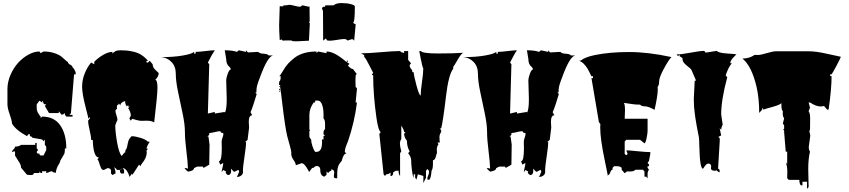

<svg xmlns="http://www.w3.org/2000/svg" viewBox="-20 -1069 5454 1233"><path d="M294.9 -342.8 268.1 -388.2 276.9 -398.9Q263.2 -398.9 262.2 -401.4Q260.3 -407.7 252.9 -411.1H260.3L250.5 -422.4V-411.1L233.4 -422.4L215.8 -398.9V-376Q215.8 -363.8 218.3 -357.7Q220.7 -351.6 221.7 -348.6Q222.7 -345.7 226.1 -340.8Q229.5 -335.9 230.5 -334Q234.9 -326.7 241.2 -320.3V-311.5L250.5 -320.3Q327.6 -320.3 366.7 -264.4Q405.8 -208.5 405.8 -116.2H397Q397 -89.4 391.8 -79.1Q386.7 -68.8 379.2 -57.4Q371.6 -45.9 367.2 -37.6Q367.2 -29.3 360.4 -18.6Q338.9 14.6 338.9 42L329.6 35.6V42Q327.6 40 320.3 35.4Q313 30.8 309.3 30.8Q305.7 30.8 294.4 36.4Q283.2 42 276.9 42V30.8H250.5V42H241.2L233.4 30.8V42H197.3Q197.3 55.2 179.2 55.2L153.3 53.2L115.2 7.8Q115.2 -6.8 106 -22.7Q96.7 -38.6 86.9 -53.5Q77.1 -68.4 76.7 -69.3V-93.8L68.4 -100.1L66.4 -93.8H57.1Q57.1 -100.6 66.9 -109.9Q76.7 -119.1 76.7 -127.4Q101.6 -127.4 115.2 -138.7H206.5V-150.9H215.8V-116.2L224.6 -106L215.8 -93.8Q215.8 -82 230 -82H233.4Q233.4 -70.3 244.1 -70.3L260.3 -71.3L276.9 -106V-127.4L268.1 -138.7V-173.3L260.3 -162.1L250.5 -173.3L189 -184.1Q182.1 -193.8 171.9 -194.8V-207H162.6L153.3 -194.8Q81.1 -233.9 57.1 -275.4Q57.1 -293 42.5 -334Q27.8 -375 27.8 -398.9V-497.1Q27.8 -542 46.9 -586.9Q65.9 -631.8 95.5 -664.6Q125 -697.3 161.9 -717.8Q198.7 -738.3 233.4 -738.3L241.2 -727.5Q257.3 -738.3 260.3 -738.3Q298.3 -738.3 329.3 -727.8Q360.4 -717.3 375.2 -704.8Q390.1 -692.4 401.4 -681.9Q412.6 -671.4 416 -671.4Q416 -661.1 430.9 -653.6Q445.8 -646 445.8 -636.7Q452.6 -632.3 459.5 -618.9Q466.3 -605.5 466.3 -600.3Q466.3 -595.2 465.8 -591.3H455.6L435.5 -342.8L426.3 -331.5H445.8V-320.3H405.8L397 -331.5V-342.8Q388.2 -335 376.5 -331.5L357.4 -354.5V-342.8Z M883.8 -293Q872.6 -293 828.6 -306.2L820.3 -293.9L811.5 -306.2Q811.5 -312 815.9 -317.6Q820.3 -323.2 820.3 -330.1Q820.3 -336.9 814.5 -353.3Q808.6 -369.6 802.7 -373L811.5 -385.3L804.7 -383.8L802.7 -393.6L793.9 -385.3Q783.7 -402.8 783.7 -409.9Q783.7 -417 784.7 -418.9Q773.4 -418.9 763.4 -410.9Q753.4 -402.8 751.5 -390.1L750 -397L741.2 -404.8V-397Q730.5 -397 730.5 -382.3Q730.5 -379.9 731.9 -371.1L722.2 -362.3L721.2 -357.9Q721.2 -347.7 727.8 -328.1Q734.4 -308.6 734.4 -297.9Q732.4 -295.9 726.3 -280.8Q720.2 -265.6 720.2 -264.2Q720.2 -222.7 731.4 -157.7Q742.7 -92.8 759.3 -68.8Q765.1 -68.8 771.5 -79.6Q777.8 -90.3 784.7 -90.3V-102.1Q794.9 -115.7 797.4 -131.6Q799.8 -147.5 804.4 -163.1Q809.1 -178.7 825.2 -194.3Q847.2 -194.3 882.1 -183.8Q917 -173.3 930.7 -158.2V-159.7L941.4 -158.2Q923.8 -132.8 920.9 -113.8H930.7L920.9 -102.1L922.4 -89.4Q922.4 -57.1 894 -22Q883.8 -9.3 882.3 -1.5L873 -11.7Q865.7 -2 851.8 21Q837.9 43.9 828.6 55.2V44.4L811.5 67.4Q807.1 46.9 794.9 28.8Q782.7 10.7 767.1 10.7L776.9 22.5V44.4L763.7 45.9Q750 46.9 750 22.5H731.9Q723.1 9.8 713.4 4.9Q714.8 10.3 717.8 17.6Q722.2 30.3 722.2 44.4L702.1 55.2L692.4 44.4L693.4 27.3Q693.4 20.5 686.8 15.6Q680.2 10.7 674.3 10.7Q668.5 10.7 658.7 16.6Q648.9 22.5 644 22.5Q633.8 22.5 627 5.6Q620.1 -11.2 615.2 -28.1Q610.4 -44.9 605 -44.9L615.2 -57.6Q579.6 -57.6 575.7 -170.4H565.4Q565.4 -191.9 555.7 -232.4Q545.9 -272.9 545.9 -293.9L558.6 -311L556.2 -316.9L545.9 -306.6V-316.9Q542.5 -333.5 530.3 -378.9Q507.3 -466.8 507.3 -511.7Q507.3 -556.6 524.2 -597.9Q541 -639.2 565.4 -667.5L585.4 -656.2V-672.4Q608.9 -696.8 641.6 -716.1Q674.3 -735.4 702.1 -735.8V-724.6Q709 -733.4 720.5 -739.7Q731.9 -746.1 752.7 -746.1Q773.4 -746.1 793.7 -744.4Q814 -742.7 840.3 -736.3Q890.1 -725.1 930.7 -678.7H920.9V-667.5H930.7L941.4 -678.7L960.4 -656.2Q960.4 -636.2 978.5 -619.6Q996.6 -603 999 -600.1Q999 -577.1 977.5 -557.6Q991.2 -553.2 991.2 -506.3Q991.2 -459.5 970.2 -283.2Q951.7 -293.9 921.9 -293.9ZM759.3 13.7Q758.3 19 751.5 22.5Q759.3 22.5 759.3 13.7ZM647.5 9.8Q646.5 8.8 645.5 8.8Q644.5 8.8 644.5 10.7Q644.5 9.8 647.5 9.8Z M1579.6 -249 1569.8 -170.4 1551.3 -154.8 1560.1 -158.2Q1560.1 -126 1550 -63Q1540 0 1540 33.2H1541Q1541 49.3 1528.8 58.3Q1516.6 67.4 1501.5 67.4L1516.1 33.2L1511.7 22.5L1509.8 22L1485.8 34.2L1481.4 33.2L1462.9 13.7L1464.4 26.9Q1464.4 55.2 1442.9 55.2Q1441.9 54.2 1438 50.8Q1429.2 43.9 1429.2 40Q1429.2 36.1 1432.6 33.2L1413.6 22.5L1403.3 37.1Q1403.8 27.8 1408.7 8.1Q1413.6 -11.7 1413.6 -22.5L1394 -11.7L1385.7 -33.7Q1404.3 -33.7 1404.3 -116.2L1403.3 -159.7Q1403.3 -168.5 1408.9 -184.8Q1414.6 -201.2 1414.6 -208.5Q1414.6 -215.8 1407.7 -215.8L1403.3 -214.8L1394 -226.6Q1382.3 -226.6 1359.1 -220.7Q1335.9 -214.8 1323.7 -214.8V-204.1L1310.5 -189L1318.4 -193.4Q1325.7 -142.1 1325.7 -140.6L1323.7 -11.7L1285.2 10.7L1286.1 3.4L1282.7 1H1245.6L1226.1 10.7Q1224.6 28.3 1187 33.2L1165.5 13.7Q1165.5 10.7 1173.3 10.7Q1181.2 10.7 1187 14.6Q1186.5 -22 1177 -98.4Q1167.5 -174.8 1167.5 -222.4Q1167.5 -270 1152.8 -340.1Q1138.2 -410.2 1123.5 -479Q1108.9 -547.9 1108.9 -595.2Q1108.9 -642.6 1081.1 -671.1Q1053.2 -699.7 1013.7 -702.1Q1095.7 -702.1 1154.8 -712.6Q1213.9 -723.1 1226.1 -735.8L1228.5 -723.6L1230.5 -722.7Q1236.8 -722.7 1236.8 -732.4L1235.8 -735.8Q1257.8 -735.8 1299.1 -741Q1340.3 -746.1 1359.4 -746.1Q1343.8 -724.6 1314.9 -667.5L1323.7 -656.2L1314.9 -339.8L1359.4 -350.1V-339.8L1423.3 -350.1V-344.7Q1436 -361.3 1436 -433.6L1432.6 -554.2Q1432.6 -567.4 1442.4 -595Q1452.1 -622.6 1461.9 -622.6Q1461.9 -632.3 1452.1 -640.6Q1432.6 -656.7 1432.6 -690.4L1423.3 -746.1Q1472.7 -746.1 1501.5 -735.8L1513.2 -746.1L1560.1 -735.8V-746.1L1571.8 -732.4L1638.7 -735.8Q1646 -725.1 1671.6 -724.1Q1697.3 -723.1 1706.5 -712.9H1733.9Q1698.2 -707 1649.9 -573.2Q1628.4 -518.6 1627.4 -498L1626.5 -475.6H1619.6L1628.4 -464.8Q1603 -378.9 1588.9 -348.6L1599.6 -328.6Q1577.6 -328.6 1577.6 -286.6Z M2237.3 -816.9 2213.9 -809.1Q2209 -809.1 2205.8 -813.7Q2202.6 -818.4 2189.7 -818.4Q2176.8 -818.4 2144.8 -813Q2112.8 -807.6 2098.4 -807.6Q2084 -807.6 2077.1 -811Q2077.1 -817.9 2075.9 -819.1Q2074.7 -820.3 2068.8 -820.3Q2067.4 -819.3 2064.9 -815.9Q2060.1 -809.1 2055.2 -809.1L2054.2 -997.1L2047.4 -1017.1L2055.7 -1025.9L2063 -1024.4Q2067.4 -1024.9 2069.8 -1034.7H2122.1Q2138.7 -1049.3 2173.3 -1049.3Q2208 -1049.3 2233.4 -1042.5Q2258.8 -1035.6 2258.8 -1027.3Q2258.8 -923.3 2247.1 -923.3Q2257.8 -913.6 2264.2 -913.6L2254.4 -807.6L2246.1 -816.9ZM1810.5 -1034.2 1838.9 -1038.1Q1848.6 -1038.1 1871.3 -1032Q1894 -1025.9 1903.6 -1025.9Q1913.1 -1025.9 1916 -1030.3Q1918.9 -1034.7 1923.3 -1034.7L1962.4 -1025.9L1967.8 -1027.3L1968.8 -930.2Q1966.3 -930.2 1966.3 -928.2V-923.8Q1966.3 -922.4 1965.8 -921.4Q1969.7 -921.4 1969.7 -918.5L1963.9 -807.6L1895 -804.2H1866.2Q1856.4 -804.2 1851.1 -809.1H1805.7L1803.7 -807.6Q1799.3 -809.1 1795.9 -809.1H1793.5Q1792 -815.4 1786.6 -815.4L1776.4 -811Q1772.5 -874.5 1772.5 -906.2L1776.4 -1029.3L1792.5 -1028.3Q1798.8 -1028.3 1800 -1029.3Q1801.3 -1030.3 1801.3 -1036.6Q1804.2 -1034.2 1810.5 -1034.2ZM1965.3 35.6Q1937 -21 1917 -21Q1916 -21 1879.9 -7.8Q1878.9 -22.5 1864.5 -42.7Q1850.1 -63 1850.1 -83H1851.1Q1851.1 -100.6 1841.3 -133.8Q1831.5 -167 1824.7 -193.8Q1817.9 -220.7 1809.3 -278.3Q1800.8 -335.9 1792.7 -405.5Q1784.7 -475.1 1778.8 -512.7L1775.4 -510.7L1772 -511.7L1781.7 -523.4H1772V-535.6H1773.4L1772 -546.9L1776.4 -545.9Q1782.7 -559.6 1782.7 -572.3L1781.7 -580.1H1772.5Q1779.3 -582.5 1795.9 -611.8Q1812.5 -641.1 1831.1 -661.4Q1849.6 -681.6 1872.6 -698.7Q1925.8 -738.3 2012.7 -738.3V-727.5L2022 -738.3L2077.1 -727.5V-738.3Q2127.4 -738.3 2204.1 -671.4L2213.9 -682.1L2214.8 -673.3L2206.1 -671.4L2224.1 -659.2L2214.8 -648.9Q2217.8 -642.6 2228 -634.3Q2238.3 -626 2244.6 -626H2246.6L2272.5 -591.8H2265.6Q2262.7 -579.1 2262.7 -551.3Q2262.7 -523.4 2263.7 -511.7L2272.5 -501L2263.7 -411.1H2272.5Q2256.8 -285.2 2214.8 -162.1Q2212.9 -156.7 2206.5 -141.6Q2194.3 -111.8 2194.3 -93.8L2204.1 -83Q2193.4 -83 2185.5 -67.6Q2177.7 -52.2 2175.3 -37.6Q2156.7 -16.1 2151.1 1Q2145.5 18.1 2145.5 44.4V75.7H2135.7Q2124 75.7 2124 62.5L2126.5 37.1Q2126.5 21 2106.9 18.6V29.3L2100.6 28.3L2086.9 42L2077.1 32.2V53.2L2063.5 65.4Q2048.8 62.5 2042.7 51Q2036.6 39.6 2037.1 27.8Q2038.6 -2.9 2012.7 -2.9Q2006.3 -2.9 1998.8 3.9Q1991.2 10.7 1989.5 10.7Q1987.8 10.7 1985.8 7.8ZM2012.7 -93.8Q2048.3 -93.8 2048.3 -157.2Q2048.3 -168 2047.4 -173.3H2057.6V-196.3H2067.4L2057.6 -207V-219.2Q2057.6 -230 2067.4 -240.7V-275.4Q2067.4 -297.9 2057.6 -308.6V-333.5Q2057.6 -389.6 2039.6 -413.1Q2031.7 -422.9 2021 -422.9H2003.9V-411.1H1994.6Q1966.8 -372.1 1966.8 -331.5V-240.7Q1966.8 -234.4 1972.7 -229.5H1966.8V-196.3Q1966.8 -183.6 1978 -173.3Q1978 -156.2 1986.1 -131.3Q1994.1 -106.4 2003.9 -93.8ZM1781.7 -489.7H1772V-501ZM1781.7 -479H1772L1773.4 -484.4Z M2593.3 -164.6Q2575.2 -188 2575.2 -209.5L2584 -220.7H2575.2Q2575.2 -231.4 2566.9 -245.4Q2558.6 -259.3 2557.1 -262.7V-176.3Q2548.3 -163.6 2548.3 -146.2Q2548.3 -128.9 2557.1 -97.2L2549.3 -85V61Q2539.6 49.8 2539.6 27.3H2522.5Q2521 27.3 2512.9 32.7Q2504.9 38.1 2504.4 38.6V50.3L2496.1 61H2487.8V38.6Q2477.5 50.3 2460.9 50.3L2452.1 61L2443.4 50.3L2416 -209.5L2425.3 -220.7Q2409.7 -228.5 2397.5 -312Q2376.5 -460.4 2376.5 -584.5L2367.7 -590.3L2376.5 -601.1Q2373.5 -606 2360.8 -631.8Q2329.1 -696.3 2318.8 -703.6V-714.8L2298.8 -726.6Q2342.3 -726.6 2426.3 -733.9Q2510.3 -741.2 2549.3 -741.2Q2557.6 -730 2575.2 -730V-741.2H2601.1V-684.6L2619.6 -662.1L2610.8 -651.4Q2610.8 -635.3 2621.6 -624.5Q2627.9 -618.2 2627.2 -616.7Q2626.5 -615.2 2626.5 -612.5Q2626.5 -609.9 2628.9 -607.2Q2631.3 -604.5 2633.8 -604.5L2636.7 -606Q2636.7 -586.4 2654.3 -521Q2671.9 -455.6 2681.6 -455.6V-456.1Q2681.6 -486.3 2689.9 -542.5Q2698.2 -598.6 2698.2 -628.9Q2692.9 -637.2 2682.6 -688.7Q2672.4 -740.2 2672.4 -741.2H2681.6Q2694.8 -725.6 2792.5 -725.6Q2890.1 -725.6 2956.1 -730Q2943.4 -727.5 2919.7 -686.5Q2896 -645.5 2890.6 -639.6V-627.9Q2860.4 -590.3 2843.8 -448.2Q2824.7 -286.1 2813 -244.1H2804.2L2813 -232.9V-220.7Q2802.2 -206.5 2802.2 -189Q2802.2 -171.4 2804.2 -153.8H2789.6L2795.9 -142.6Q2785.2 -128.9 2785.2 -109.1Q2785.2 -89.4 2786.1 -85Q2782.7 -80.1 2780.3 -67.9Q2773.9 -40 2760.3 -40V-16.1Q2760.3 15.6 2751.5 27.3Q2746.6 85.4 2734.4 85.4L2724.6 84.5V71.8Q2724.6 70.3 2729.7 58.6Q2734.9 46.9 2734.9 38.1Q2734.9 29.3 2734.4 27.3L2724.6 16.1L2715.8 27.3V71.8L2698.7 106.9V61L2663.6 50.3L2654.3 84.5L2646 71.8V50.3H2636.7V71.8Q2629.9 62.5 2625.2 23.2Q2620.6 -16.1 2620.6 -38.6Q2620.6 -61 2601.1 -85L2610.8 -97.2Q2593.3 -126 2593.3 -164.6Z M3520 -249 3510.3 -170.4 3491.7 -154.8 3500.5 -158.2Q3500.5 -126 3490.5 -63Q3480.5 0 3480.5 33.2H3481.4Q3481.4 49.3 3469.2 58.3Q3457 67.4 3441.9 67.4L3456.5 33.2L3452.1 22.5L3450.2 22L3426.3 34.2L3421.9 33.2L3403.3 13.7L3404.8 26.9Q3404.8 55.2 3383.3 55.2Q3382.3 54.2 3378.4 50.8Q3369.6 43.9 3369.6 40Q3369.6 36.1 3373 33.2L3354 22.5L3343.8 37.1Q3344.2 27.8 3349.1 8.1Q3354 -11.7 3354 -22.5L3334.5 -11.7L3326.2 -33.7Q3344.7 -33.7 3344.7 -116.2L3343.8 -159.7Q3343.8 -168.5 3349.4 -184.8Q3355 -201.2 3355 -208.5Q3355 -215.8 3348.1 -215.8L3343.8 -214.8L3334.5 -226.6Q3322.8 -226.6 3299.6 -220.7Q3276.4 -214.8 3264.2 -214.8V-204.1L3251 -189L3258.8 -193.4Q3266.1 -142.1 3266.1 -140.6L3264.2 -11.7L3225.6 10.7L3226.6 3.4L3223.1 1H3186L3166.5 10.7Q3165 28.3 3127.4 33.2L3106 13.7Q3106 10.7 3113.8 10.7Q3121.6 10.7 3127.4 14.6Q3127 -22 3117.4 -98.4Q3107.9 -174.8 3107.9 -222.4Q3107.9 -270 3093.3 -340.1Q3078.6 -410.2 3064 -479Q3049.3 -547.9 3049.3 -595.2Q3049.3 -642.6 3021.5 -671.1Q2993.7 -699.7 2954.1 -702.1Q3036.1 -702.1 3095.2 -712.6Q3154.3 -723.1 3166.5 -735.8L3168.9 -723.6L3170.9 -722.7Q3177.2 -722.7 3177.2 -732.4L3176.3 -735.8Q3198.2 -735.8 3239.5 -741Q3280.8 -746.1 3299.8 -746.1Q3284.2 -724.6 3255.4 -667.5L3264.2 -656.2L3255.4 -339.8L3299.8 -350.1V-339.8L3363.8 -350.1V-344.7Q3376.5 -361.3 3376.5 -433.6L3373 -554.2Q3373 -567.4 3382.8 -595Q3392.6 -622.6 3402.3 -622.6Q3402.3 -632.3 3392.6 -640.6Q3373 -656.7 3373 -690.4L3363.8 -746.1Q3413.1 -746.1 3441.9 -735.8L3453.6 -746.1L3500.5 -735.8V-746.1L3512.2 -732.4L3579.1 -735.8Q3586.4 -725.1 3612.1 -724.1Q3637.7 -723.1 3647 -712.9H3674.3Q3638.7 -707 3590.3 -573.2Q3568.8 -518.6 3567.9 -498L3566.9 -475.6H3560.1L3568.8 -464.8Q3543.5 -378.9 3529.3 -348.6L3540 -328.6Q3518.1 -328.6 3518.1 -286.6Z M4027.8 32.2 4006.3 31.7 3991.7 43.5 3972.2 21V8.8Q3962.4 -1.5 3943.4 -1.5H3923.8L3913.6 8.8V21Q3904.8 21 3898.9 38.1Q3893.1 55.2 3884.8 55.2V65.4Q3879.9 39.1 3865.2 -31.2Q3834.5 -174.8 3834.5 -250.5Q3834.5 -265.6 3835.4 -272.9L3826.2 -284.2L3778.3 -567.4H3788.1V-579.1H3778.3Q3776.9 -581.5 3772.2 -591.1Q3767.6 -600.6 3766.1 -603.5Q3764.6 -606.4 3760.3 -615Q3755.9 -623.5 3753.7 -627Q3751.5 -630.4 3746.8 -637.5Q3742.2 -644.5 3739 -647.9Q3735.8 -651.4 3731 -657Q3726.1 -662.6 3721.7 -666Q3707 -676.3 3699.2 -680.2H3710Q3736.3 -702.6 3801.8 -715.8Q3896.5 -734.9 4019.8 -734.9Q4143.1 -734.9 4291.5 -702.6Q4272 -681.2 4242.4 -626.2Q4212.9 -571.3 4212.9 -546.4Q4212.9 -521.5 4203.1 -510.7L4204.1 -494.6Q4204.1 -455.6 4183.6 -363.8Q4143.1 -386.2 4121.6 -386.2Q4100.1 -386.2 4090.3 -397Q4064.5 -397 4046.1 -399.7Q4027.8 -402.3 4011 -404.8Q3994.1 -407.2 3984.9 -408.7Q3993.7 -403.8 3993.7 -359.4L3991.7 -306.6H4138.7V-227.5Q4138.7 -212.9 4132.3 -181.9Q4126 -150.9 4118.7 -148.4L4090.3 -171.4H4002L3991.7 -160.6V-80.1L4002 -72.3L4010.7 -80.1L4002 -103.5Q4024.9 -103 4076.4 -97.7Q4127.9 -92.3 4156.2 -92.3V-80.1L4147.5 -35.6L4138.7 -23.4L4147.5 -12.7V-1.5H4138.7V8.8L4147.5 21Q4138.7 33.2 4138.7 46.9V77.1L4129.9 65.4H4118.7V32.2L4108.9 21H4060.5Q4050.8 32.2 4027.8 32.2Z M4602.5 -170.4 4591.3 14.6Q4601.6 14.6 4601.6 32.2V37.6Q4585.4 34.2 4582 20V26.9L4569.8 27.3Q4561 28.3 4553.2 23.9Q4545.4 19.5 4545.4 13.4Q4545.4 7.3 4546.4 3.9H4547.4Q4547.4 -18.6 4529.8 -18.6Q4518.1 -18.6 4507.3 -3.2Q4496.6 12.2 4494.6 14.6Q4474.1 13.7 4471.2 -126Q4469.7 -180.2 4468.3 -187.3Q4466.8 -194.3 4463.1 -213.1Q4459.5 -231.9 4458.3 -238.3Q4457 -244.6 4453.9 -262Q4450.7 -279.3 4449.7 -287.1L4445.8 -310.5Q4443.4 -326.2 4442.4 -335.7Q4441.4 -345.2 4439.7 -359.6Q4438 -374 4437 -385.3Q4435.5 -411.6 4435.5 -435.5L4441.4 -550.8H4450.2L4421.4 -617.7Q4417.5 -627 4402.1 -638.4Q4386.7 -649.9 4374.5 -662.8Q4362.3 -675.8 4362.8 -692.4V-696.3L4342.8 -709L4348.6 -719.7L4334 -709L4324.7 -719.7Q4356.9 -719.7 4416.3 -731Q4475.6 -742.2 4502.4 -742.2L4511.7 -731L4582 -742.2Q4595.2 -729 4648.2 -725.6Q4701.2 -722.2 4709.5 -719.7Q4709 -719.2 4705.3 -715.8Q4701.7 -712.4 4700.4 -710.9Q4699.2 -709.5 4695.6 -706.1Q4691.9 -702.6 4689.9 -700.4Q4688 -698.2 4684.8 -694.6Q4681.6 -690.9 4679.9 -688.2Q4678.2 -685.5 4676 -682.1Q4673.8 -678.7 4672.4 -675.8Q4669.9 -669.4 4669.9 -663.1H4679.7Q4657.7 -637.7 4640.1 -584.5L4650.4 -573.2Q4611.3 -428.2 4611.3 -334.5L4621.1 -267.6Q4613.3 -257.3 4611.3 -235.8L4601.6 -245.6L4611.3 -199.2L4591.3 -189Q4602.5 -189 4602.5 -170.4Z M5170.4 17.6 5172.9 131.8 5162.6 143.6V98.1H5133.3V121.1H5123Q5113.3 111.3 5113.3 85.9H5044.9L5035.2 75.2L5036.1 33.2Q5036.1 -1 5025.9 -26.9L5035.2 -15.1V-95.2H5025.9L5015.6 -220.7V-230.5L5008.8 -238.3L5015.6 -240.7V-264.2L5007.3 -275.4L5015.6 -308.6Q5006.8 -321.3 5006.8 -336.9Q5006.8 -352.5 5007.3 -354.5Q4998 -366.2 4998 -391.1V-407.7Q4993.2 -397 4941.9 -382.8Q4890.6 -368.7 4883.8 -365.2L4875 -377.4V-365.2L4855.5 -343.8Q4855.5 -436.5 4838.9 -509.3Q4808.1 -643.6 4748 -692.9Q4792 -692.9 4826.7 -716.8Q4832 -715.8 4847.9 -715.8Q4863.8 -715.8 4904.1 -727.8Q4944.3 -739.7 4963.4 -739.7H5172.9Q5220.7 -739.7 5288.8 -724.1Q5356.9 -708.5 5379.4 -704.6Q5379.4 -698.7 5351.8 -646.7Q5324.2 -594.7 5320.3 -591.8H5311.5V-580.1H5320.3Q5320.3 -498.5 5301.3 -365.2H5291.5L5272 -388.2Q5258.8 -385.3 5248.5 -385.3Q5220.7 -385.3 5181.6 -411.1H5172.9L5181.6 -377.4L5172.9 -354.5Q5182.6 -342.8 5182.6 -307.1Q5182.6 -271.5 5182.1 -252.4Q5181.6 -233.4 5181.6 -230.5Q5181.2 -230.5 5179.2 -232.9Q5177.2 -232.9 5177.2 -229.5L5183.6 -198.2L5173.8 -125.5Q5173.8 -107.4 5181.6 -95.2Q5170.4 -49.8 5170.4 17.6Z"/></svg>

Font: Butcherman
Style: Regular
Weight: 400
Version: Version 001.003